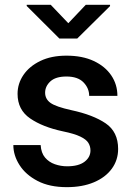

<svg xmlns="http://www.w3.org/2000/svg" viewBox="-20 -770 555 800"><path d="M356.9 -143.1Q356.9 -160.6 348.1 -174.8Q339.4 -189 314.7 -200.9Q290 -212.9 242.2 -222.7Q157.7 -240.7 105.5 -276.6Q53.2 -312.5 53.2 -378.9Q53.2 -421.9 77.9 -458Q102.5 -494.1 148.2 -516.1Q193.8 -538.1 256.8 -538.1Q323.2 -538.1 370.6 -515.9Q418 -493.7 443.6 -455.8Q469.2 -418 469.2 -370.6H351.6Q351.6 -402.3 327.9 -426.8Q304.2 -451.2 256.8 -451.2Q211.9 -451.2 189.9 -430.9Q168 -410.6 168 -383.8Q168 -357.4 190.4 -341.3Q212.9 -325.2 277.3 -311Q368.2 -291.5 420.2 -256.1Q472.2 -220.7 472.2 -149.4Q472.2 -103 445.8 -66.9Q419.4 -30.8 371.3 -10.5Q323.2 9.8 258.3 9.8Q186 9.8 136.5 -16.1Q86.9 -42 61.3 -82.3Q35.6 -122.6 35.6 -165.5H149.4Q151.4 -132.8 167.7 -113.5Q184.1 -94.2 208.7 -85.7Q233.4 -77.1 259.8 -77.1Q307.1 -77.1 332 -95.9Q356.9 -114.7 356.9 -143.1ZM191.4 -750 264.6 -673.3 337.4 -750H438.5V-744.6L301.8 -609.4H227.5L91.3 -745.1V-750Z"/></svg>

Font: Vazirmatn RD UI FD Medium
Style: Regular
Weight: 500
Designer: Saber Rastikerdar
Foundry: Saber Rastikerdar
Version: Version 33.003